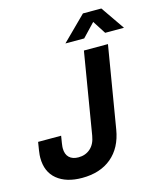

<svg xmlns="http://www.w3.org/2000/svg" viewBox="-136 -1045 980 1156"><g transform="rotate(-15 354.0 -467.0)"><path d="M231.9 10.7Q133.3 10.7 75.9 -36.4Q18.6 -83.5 18.6 -171.4Q18.6 -179.2 19.3 -189Q20 -198.7 22.7 -217Q25.4 -235.4 30.8 -267.6H174.3Q169.4 -238.3 167.2 -223.6Q165 -209 164.6 -202.6Q164.1 -196.3 164.1 -191.9Q164.1 -154.3 184.6 -134.5Q205.1 -114.7 242.7 -114.7Q286.1 -114.7 316.4 -141.4Q346.7 -168 355 -218.8L439.5 -727.5H589.4L504.4 -217.3Q486.3 -107.9 415.5 -48.6Q344.7 10.7 231.9 10.7ZM460 -797.4H343.8V-798.3L491.7 -944.8H606.4L707.5 -798.3V-797.4H590.8L538.1 -879.4Z"/></g></svg>

Font: Inter 28pt
Style: Bold Italic
Weight: 700
Italic angle: -9.3988°
Designer: Rasmus Andersson
Foundry: rsms
Version: Version 4.001;git-66647c0bb